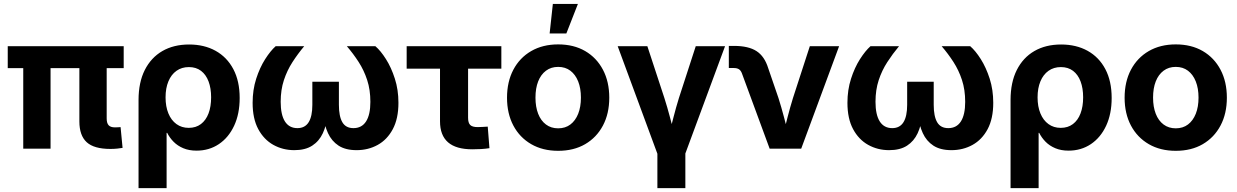

<svg xmlns="http://www.w3.org/2000/svg" viewBox="-20 -768 6393 992"><path d="M550.8 1.5Q465.8 1.5 428 -33.2Q390.1 -67.9 390.1 -140.6V-498H531.2V-156.2Q531.2 -131.8 541.3 -120.8Q551.3 -109.9 574.2 -109.9Q583 -109.9 590.3 -110.4Q597.7 -110.8 603 -111.3L613.3 -3.9Q602.1 -2 585.4 -0.2Q568.8 1.5 550.8 1.5ZM100.1 0V-498H241.2V0ZM20 -416V-529.3H619.1V-416Z M695.8 204.1V-251Q695.8 -342.3 728 -406.2Q760.3 -470.2 818.8 -504.2Q877.4 -538.1 957 -538.1Q1035.2 -538.1 1094 -505.4Q1152.8 -472.7 1185.5 -410.9Q1218.3 -349.1 1218.3 -261.7Q1218.3 -179.7 1189.7 -118.4Q1161.1 -57.1 1110.8 -23.4Q1060.5 10.3 995.6 10.3Q956.5 10.3 927 -2.2Q897.5 -14.6 877 -35.4Q856.4 -56.2 843.8 -81.5H840.8V204.1ZM955.1 -107.4Q992.2 -107.4 1018.1 -127Q1043.9 -146.5 1057.4 -181.9Q1070.8 -217.3 1070.8 -265.1Q1070.8 -312 1057.6 -347.2Q1044.4 -382.3 1018.8 -401.9Q993.2 -421.4 956.1 -421.4Q918.9 -421.4 891.8 -402.1Q864.7 -382.8 850.1 -347.7Q835.4 -312.5 835.4 -265.1Q835.4 -217.3 850.1 -181.9Q864.7 -146.5 891.6 -127Q918.5 -107.4 955.1 -107.4Z M1500.5 7.8Q1441.4 7.8 1392.3 -19.5Q1343.3 -46.9 1314.2 -101.1Q1285.2 -155.3 1285.2 -236.8Q1285.2 -303.7 1303.7 -361.3Q1322.3 -418.9 1349.9 -462.2Q1377.4 -505.4 1404.3 -529.3H1551.8Q1519 -490.2 1491.2 -447.3Q1463.4 -404.3 1446.8 -354Q1430.2 -303.7 1430.2 -242.2Q1430.2 -175.3 1452.1 -140.6Q1474.1 -106 1516.6 -106Q1555.7 -106 1574.7 -136.5Q1593.8 -167 1593.8 -226.6V-345.7H1731V-226.6Q1731 -167 1748.8 -136.5Q1766.6 -106 1806.2 -106Q1849.1 -106 1871.3 -140.6Q1893.6 -175.3 1893.6 -241.7Q1893.6 -304.2 1877 -354.7Q1860.4 -405.3 1832.8 -448Q1805.2 -490.7 1772 -529.3H1919.4Q1946.8 -505.9 1974.1 -462.6Q2001.5 -419.4 2020 -361.8Q2038.6 -304.2 2038.6 -236.8Q2038.6 -155.3 2009.5 -100.8Q1980.5 -46.4 1931.4 -19.3Q1882.3 7.8 1822.3 7.8Q1765.1 7.8 1729.2 -15.6Q1693.4 -39.1 1674.6 -80.1Q1655.8 -121.1 1649.9 -173.8H1672.4Q1667 -120.6 1647.9 -79.6Q1628.9 -38.6 1593 -15.4Q1557.1 7.8 1500.5 7.8Z M2420.4 3.4Q2336.4 3.4 2294.9 -32.7Q2253.4 -68.8 2253.4 -141.1V-413.1H2081.1V-529.3H2570.3V-413.1H2398.4V-159.7Q2398.4 -133.3 2409.4 -122.3Q2420.4 -111.3 2448.2 -111.3Q2460 -111.3 2474.4 -112.3Q2488.8 -113.3 2500 -113.8L2508.8 -2.4Q2486.8 1 2464.6 2.2Q2442.4 3.4 2420.4 3.4Z M2863.8 11.2Q2784.2 11.2 2724.6 -23.2Q2665 -57.6 2632.3 -119.4Q2599.6 -181.2 2599.6 -263.2Q2599.6 -345.7 2632.3 -407.7Q2665 -469.7 2724.6 -504.2Q2784.2 -538.6 2863.8 -538.6Q2944.3 -538.6 3003.4 -504.2Q3062.5 -469.7 3095.2 -407.7Q3127.9 -345.7 3127.9 -263.2Q3127.9 -181.2 3095.2 -119.4Q3062.5 -57.6 3003.4 -23.2Q2944.3 11.2 2863.8 11.2ZM2863.8 -105Q2900.9 -105 2927 -124.8Q2953.1 -144.5 2967.3 -180.2Q2981.4 -215.8 2981.4 -263.7Q2981.4 -311.5 2967.3 -347.2Q2953.1 -382.8 2927 -402.6Q2900.9 -422.4 2863.8 -422.4Q2827.1 -422.4 2800.8 -402.6Q2774.4 -382.8 2760.5 -347.4Q2746.6 -312 2746.6 -263.7Q2746.6 -215.8 2760.5 -180.2Q2774.4 -144.5 2800.8 -124.8Q2827.1 -105 2863.8 -105ZM2819.8 -595.2 2836.4 -747.6H2965.8L2906.2 -595.2Z M3379.9 35.6 3171.4 -529.3H3324.7L3412.6 -261.7Q3428.2 -212.9 3441.2 -163.3Q3454.1 -113.8 3467.3 -63H3434.1Q3447.3 -113.8 3460 -163.3Q3472.7 -212.9 3487.8 -261.7L3574.7 -529.3H3726.1L3517.1 35.6ZM3376.5 204.1V-2.9H3521V204.1Z M3956.5 0 3813 -389.6Q3807.6 -403.8 3797.9 -410.2Q3788.1 -416.5 3771.5 -416.5H3745.6V-530.8H3772.9Q3847.2 -530.8 3888.7 -503.9Q3930.2 -477.1 3949.2 -415.5L4002 -261.7Q4017.6 -212.4 4030.5 -163.1Q4043.5 -113.8 4056.6 -63H4023.9Q4036.6 -113.8 4049.3 -163.3Q4062 -212.9 4077.1 -261.7L4164.1 -529.3H4315.4L4119.6 0Z M4573.7 7.8Q4514.6 7.8 4465.6 -19.5Q4416.5 -46.9 4387.5 -101.1Q4358.4 -155.3 4358.4 -236.8Q4358.4 -303.7 4377 -361.3Q4395.5 -418.9 4423.1 -462.2Q4450.7 -505.4 4477.5 -529.3H4625Q4592.3 -490.2 4564.5 -447.3Q4536.6 -404.3 4520 -354Q4503.4 -303.7 4503.4 -242.2Q4503.4 -175.3 4525.4 -140.6Q4547.4 -106 4589.8 -106Q4628.9 -106 4647.9 -136.5Q4667 -167 4667 -226.6V-345.7H4804.2V-226.6Q4804.2 -167 4822 -136.5Q4839.8 -106 4879.4 -106Q4922.4 -106 4944.6 -140.6Q4966.8 -175.3 4966.8 -241.7Q4966.8 -304.2 4950.2 -354.7Q4933.6 -405.3 4906 -448Q4878.4 -490.7 4845.2 -529.3H4992.7Q5020 -505.9 5047.4 -462.6Q5074.7 -419.4 5093.3 -361.8Q5111.8 -304.2 5111.8 -236.8Q5111.8 -155.3 5082.8 -100.8Q5053.7 -46.4 5004.6 -19.3Q4955.6 7.8 4895.5 7.8Q4838.4 7.8 4802.5 -15.6Q4766.6 -39.1 4747.8 -80.1Q4729 -121.1 4723.1 -173.8H4745.6Q4740.2 -120.6 4721.2 -79.6Q4702.1 -38.6 4666.3 -15.4Q4630.4 7.8 4573.7 7.8Z M5201.2 204.1V-251Q5201.2 -342.3 5233.4 -406.2Q5265.6 -470.2 5324.2 -504.2Q5382.8 -538.1 5462.4 -538.1Q5540.5 -538.1 5599.4 -505.4Q5658.2 -472.7 5690.9 -410.9Q5723.6 -349.1 5723.6 -261.7Q5723.6 -179.7 5695.1 -118.4Q5666.5 -57.1 5616.2 -23.4Q5565.9 10.3 5501 10.3Q5461.9 10.3 5432.4 -2.2Q5402.8 -14.6 5382.3 -35.4Q5361.8 -56.2 5349.1 -81.5H5346.2V204.1ZM5460.4 -107.4Q5497.6 -107.4 5523.4 -127Q5549.3 -146.5 5562.7 -181.9Q5576.2 -217.3 5576.2 -265.1Q5576.2 -312 5563 -347.2Q5549.8 -382.3 5524.2 -401.9Q5498.5 -421.4 5461.4 -421.4Q5424.3 -421.4 5397.2 -402.1Q5370.1 -382.8 5355.5 -347.7Q5340.8 -312.5 5340.8 -265.1Q5340.8 -217.3 5355.5 -181.9Q5370.1 -146.5 5397 -127Q5423.8 -107.4 5460.4 -107.4Z M6054.7 11.2Q5975.1 11.2 5915.5 -23.2Q5856 -57.6 5823.2 -119.4Q5790.5 -181.2 5790.5 -263.2Q5790.5 -345.7 5823.2 -407.7Q5856 -469.7 5915.5 -504.2Q5975.1 -538.6 6054.7 -538.6Q6135.3 -538.6 6194.3 -504.2Q6253.4 -469.7 6286.1 -407.7Q6318.8 -345.7 6318.8 -263.2Q6318.8 -181.2 6286.1 -119.4Q6253.4 -57.6 6194.3 -23.2Q6135.3 11.2 6054.7 11.2ZM6054.7 -105Q6091.8 -105 6117.9 -124.8Q6144 -144.5 6158.2 -180.2Q6172.4 -215.8 6172.4 -263.7Q6172.4 -311.5 6158.2 -347.2Q6144 -382.8 6117.9 -402.6Q6091.8 -422.4 6054.7 -422.4Q6018.1 -422.4 5991.7 -402.6Q5965.3 -382.8 5951.4 -347.4Q5937.5 -312 5937.5 -263.7Q5937.5 -215.8 5951.4 -180.2Q5965.3 -144.5 5991.7 -124.8Q6018.1 -105 6054.7 -105Z"/></svg>

Font: Inter 24pt
Style: Bold
Weight: 700
Designer: Rasmus Andersson
Foundry: rsms
Version: Version 4.001;git-66647c0bb